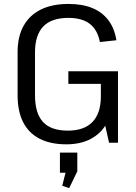

<svg xmlns="http://www.w3.org/2000/svg" viewBox="-20 -728 694 979"><path d="M318.5 7.9Q237.9 7.9 182.4 -20.4Q126.9 -48.8 98.3 -104.4Q69.7 -160.1 69.7 -242.5V-461.9Q69.7 -541 100 -595.8Q130.4 -650.6 188.1 -679.3Q245.9 -707.9 329.2 -707.9Q400.1 -707.9 450.9 -686.9Q501.7 -665.9 532.7 -624.8Q563.8 -583.6 573.5 -522.8L489.4 -513.7Q477.3 -575.9 438 -606.3Q398.7 -636.8 328.6 -636.8Q242.6 -636.8 200.6 -593Q158.5 -549.2 158.5 -460.8V-242.4Q158.5 -150.5 199.2 -106.2Q239.9 -61.9 325.9 -61.9Q408.5 -61.9 451 -105.6Q493.4 -149.4 494.3 -233L550.1 -211.5Q550.1 -144.9 522 -95.8Q493.9 -46.6 442 -19.3Q390.1 7.9 318.5 7.9ZM494.3 -186.3V-343.6L522.2 -300.3H328.5V-364.5H581.6V-0.2H536.1ZM374.2 50V145.4L332.9 231L297.4 219.4L328.3 96.3L365.3 152.8H285.6V50Z"/></svg>

Font: Pathway Extreme 8pt Thin
Style: Regular
Weight: 100
Designer: Eduardo Rodriguez Tunni
Foundry: Eduardo Rodriguez Tunni
Version: Version 1.000